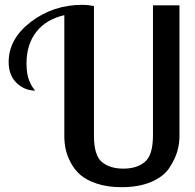

<svg xmlns="http://www.w3.org/2000/svg" viewBox="-20 -770 810 797"><path d="M16 -513Q16 -609 108.5 -679.5Q201 -750 323 -750Q344 -750 370 -745V-207Q370 -125 403 -97.5Q436 -70 492 -70Q548 -70 581.5 -98Q615 -126 615 -209V-748H725V-206Q725 -172 715.5 -140Q706 -108 682.5 -72.5Q659 -37 608 -15Q557 7 484 7Q426 7 381.5 -8Q337 -23 312 -45.5Q287 -68 272 -98Q257 -128 252 -153.5Q247 -179 247 -205V-707Q172 -690 131 -638Q90 -586 90 -506Q90 -484 93 -466Q96 -448 101 -436Q106 -424 110.5 -416Q115 -408 120 -401.5Q125 -395 126 -394Q82 -394 49 -425.5Q16 -457 16 -513Z"/></svg>

Font: Lobster Two
Style: Regular
Weight: 400
Designer: Pablo Impallari
Foundry: Pablo Impallari. www.impallari.com
Version: Version 1.006